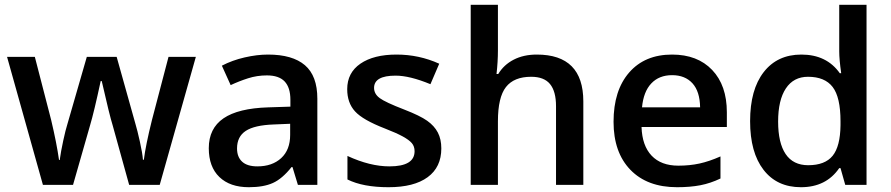

<svg xmlns="http://www.w3.org/2000/svg" viewBox="-20 -780 3758 810"><path d="M524.9 0 455.1 -252Q442.4 -292 409.2 -438H404.8Q376.5 -306.2 359.9 -251L288.1 0H161.1L9.8 -540H127L195.8 -273.9Q219.2 -175.3 229 -105H231.9Q236.8 -140.6 246.8 -186.8Q256.8 -232.9 264.2 -255.9L346.2 -540H472.2L551.8 -255.9Q559.1 -231.9 570.1 -182.6Q581.1 -133.3 583 -106H586.9Q594.2 -166 621.1 -273.9L690.9 -540H806.2L653.8 0Z M1236.8 0 1213.9 -75.2H1210Q1170.9 -25.9 1131.3 -8.1Q1091.8 9.8 1029.8 9.8Q950.2 9.8 905.5 -33.2Q860.8 -76.2 860.8 -154.8Q860.8 -238.3 922.9 -280.8Q984.9 -323.2 1111.8 -327.1L1205.1 -330.1V-358.9Q1205.1 -410.6 1180.9 -436.3Q1156.7 -461.9 1106 -461.9Q1064.5 -461.9 1026.4 -449.7Q988.3 -437.5 953.1 -420.9L916 -502.9Q960 -525.9 1012.2 -537.8Q1064.5 -549.8 1110.8 -549.8Q1213.9 -549.8 1266.4 -504.9Q1318.8 -460 1318.8 -363.8V0ZM1065.9 -78.1Q1128.4 -78.1 1166.3 -113Q1204.1 -147.9 1204.1 -210.9V-257.8L1134.8 -254.9Q1053.7 -252 1016.8 -227.8Q980 -203.6 980 -153.8Q980 -117.7 1001.5 -97.9Q1022.9 -78.1 1065.9 -78.1Z M1841.8 -153.8Q1841.8 -74.7 1784.2 -32.5Q1726.6 9.8 1619.1 9.8Q1511.2 9.8 1445.8 -22.9V-122.1Q1541 -78.1 1623 -78.1Q1729 -78.1 1729 -142.1Q1729 -162.6 1717.3 -176.3Q1705.6 -189.9 1678.7 -204.6Q1651.9 -219.2 1604 -237.8Q1510.7 -273.9 1477.8 -310.1Q1444.8 -346.2 1444.8 -403.8Q1444.8 -473.1 1500.7 -511.5Q1556.6 -549.8 1652.8 -549.8Q1748 -549.8 1833 -511.2L1795.9 -424.8Q1708.5 -460.9 1648.9 -460.9Q1558.1 -460.9 1558.1 -409.2Q1558.1 -383.8 1581.8 -366.2Q1605.5 -348.6 1685.1 -317.9Q1752 -292 1782.2 -270.5Q1812.5 -249 1827.1 -220.9Q1841.8 -192.9 1841.8 -153.8Z M2440.9 0H2325.7V-332Q2325.7 -394.5 2300.5 -425.3Q2275.4 -456.1 2220.7 -456.1Q2148.4 -456.1 2114.5 -412.8Q2080.6 -369.6 2080.6 -268.1V0H1965.8V-759.8H2080.6V-566.9Q2080.6 -520.5 2074.7 -467.8H2082Q2105.5 -506.8 2147.2 -528.3Q2189 -549.8 2244.6 -549.8Q2440.9 -549.8 2440.9 -352.1Z M2836.4 9.8Q2710.4 9.8 2639.4 -63.7Q2568.4 -137.2 2568.4 -266.1Q2568.4 -398.4 2634.3 -474.1Q2700.2 -549.8 2815.4 -549.8Q2922.4 -549.8 2984.4 -484.9Q3046.4 -419.9 3046.4 -306.2V-244.1H2686.5Q2689 -165.5 2729 -123.3Q2769 -81.1 2841.8 -81.1Q2889.6 -81.1 2930.9 -90.1Q2972.2 -99.1 3019.5 -120.1V-26.9Q2977.5 -6.8 2934.6 1.5Q2891.6 9.8 2836.4 9.8ZM2815.4 -462.9Q2760.7 -462.9 2727.8 -428.2Q2694.8 -393.6 2688.5 -327.1H2933.6Q2932.6 -394 2901.4 -428.5Q2870.1 -462.9 2815.4 -462.9Z M3358.9 9.8Q3257.8 9.8 3201.2 -63.5Q3144.5 -136.7 3144.5 -269Q3144.5 -401.9 3201.9 -475.8Q3259.3 -549.8 3360.8 -549.8Q3467.3 -549.8 3522.9 -471.2H3528.8Q3520.5 -529.3 3520.5 -563V-759.8H3635.7V0H3545.9L3525.9 -70.8H3520.5Q3465.3 9.8 3358.9 9.8ZM3389.6 -83Q3460.4 -83 3492.7 -122.8Q3524.9 -162.6 3525.9 -252V-268.1Q3525.9 -370.1 3492.7 -413.1Q3459.5 -456.1 3388.7 -456.1Q3328.1 -456.1 3295.4 -407Q3262.7 -357.9 3262.7 -267.1Q3262.7 -177.2 3294.4 -130.1Q3326.2 -83 3389.6 -83Z"/></svg>

Font: f1_58959          
Style: Regular
Weight: 600
Foundry: Ascender Corporation
Version: Version 1.10